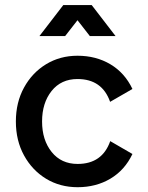

<svg xmlns="http://www.w3.org/2000/svg" viewBox="-20 -743 597 773"><path d="M149.4 -253.9Q149.4 -179.2 188 -131.1Q226.6 -83 292.5 -83Q391.6 -83 423.8 -174.8L513.2 -123Q482.4 -58.1 424.6 -23.7Q366.7 10.7 292.5 10.7Q221.7 10.7 165.5 -23.4Q109.4 -57.6 76.7 -117.4Q43.9 -177.2 43.9 -253.9Q43.9 -330.6 76.7 -390.4Q109.4 -450.2 165.5 -484.4Q221.7 -518.6 292 -518.6Q366.7 -518.6 424.6 -484.1Q482.4 -449.7 513.2 -384.8L423.3 -333Q391.1 -424.8 292 -424.8Q226.1 -424.8 187.7 -376.7Q149.4 -328.6 149.4 -253.9ZM242.2 -597.7H138.7L234.9 -722.7H349.1L445.3 -597.7H341.8L292 -661.6Z"/></svg>

Font: Giphurs Medium
Style: Regular
Weight: 500
Version: Version 0.920; ttfautohint (v1.8.4.7-5d5b)